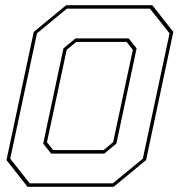

<svg xmlns="http://www.w3.org/2000/svg" viewBox="-20 -720 693 740"><path d="M86 0 5 -103 110 -597 235 -700H567L648 -597L543 -103L418 0ZM185 -141.5H379L416 -172L492 -528L468 -558.5H274L237 -528L161 -172ZM94.5 -13.5H415L530.5 -108.5L633.5 -591.5L558 -686.5H237.5L122.5 -591.5L19.5 -108.5ZM177 -128 146.5 -166.5 224.5 -533.5 271 -572H476L506.5 -533.5L428.5 -166.5L382 -128Z"/></svg>

Font: Tourney Thin Thin
Style: Italic
Weight: 250
Italic angle: -12°
Version: Version 1.015